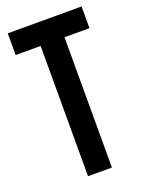

<svg xmlns="http://www.w3.org/2000/svg" viewBox="-135 -765 625 831"><g transform="rotate(-20 178.0 -350.0)"><path d="M8 -600H123V0H233V-600H348V-700H8Z"/></g></svg>

Font: Bebas Neue
Style: Bold
Weight: 700
Designer: Ryoichi Tsunekawa
Foundry: Ryoichi Tsunekawa
Version: Version 1.300